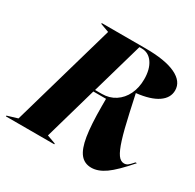

<svg xmlns="http://www.w3.org/2000/svg" viewBox="-213 -882 1078 1062"><g transform="rotate(30 326.5 -351.0)"><path d="M504 -560Q504 -624 477.5 -662.5Q451 -701 407 -701H392L298 -373H342Q389 -373 426 -397Q463 -421 483.5 -463.5Q504 -506 504 -560ZM-56 -5 10 -25 200 -687 145 -707V-712H424Q551 -712 617 -680.5Q683 -649 683 -592Q683 -544 637 -512.5Q591 -481 502 -471V-470L526 -360Q548 -260 565.5 -204.5Q583 -149 600 -125Q617 -101 639 -101Q652 -101 662 -108Q672 -115 692 -138H701Q629 -55 583 -22.5Q537 10 494 10Q450 10 424 -22Q398 -54 386.5 -124.5Q375 -195 375 -315V-361H294L198 -25L253 -5V0H-56Z"/></g></svg>

Font: Nyght Serif Dark Italic
Style: Regular
Weight: 800
Italic angle: -16°
Designer: Maksym Kobuzan
Version: Version 0.400